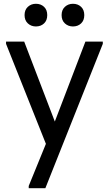

<svg xmlns="http://www.w3.org/2000/svg" viewBox="-20 -764 576 1016"><path d="M132 232V220L256 -84L432 -544H524V-532L220 232ZM232 20 12 -532V-544H108L285 -82ZM366 -624Q341 -624 323.5 -640Q306 -656 306 -684Q306 -712 323.5 -728Q341 -744 366 -744Q392 -744 409 -728Q426 -712 426 -684Q426 -656 409 -640Q392 -624 366 -624ZM170 -624Q145 -624 127.5 -640Q110 -656 110 -684Q110 -712 127.5 -728Q145 -744 170 -744Q196 -744 213 -728Q230 -712 230 -684Q230 -656 213 -640Q196 -624 170 -624Z"/></svg>

Font: Kufam
Style: Regular
Weight: 400
Designer: Wael Morcos, Artur Schmal
Foundry: Original Type
Version: Version 1.301; ttfautohint (v1.8.3)